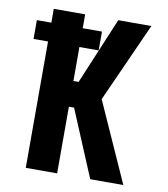

<svg xmlns="http://www.w3.org/2000/svg" viewBox="-82 -805 765 874"><g transform="rotate(10 300.0 -367.5)"><path d="M394 0 265 -308H241V0H96V-584H29V-671H96V-735H241V-671H330V-584H241V-427H265L394 -735H547L382 -368L547 0Z"/></g></svg>

Font: Iosevka Heavy Extended
Style: Regular
Weight: 900
Width: 7
Monospace: yes
Designer: Belleve Invis
Foundry: Belleve Invis
Version: Version 32.5.0; ttfautohint (v1.8.4)